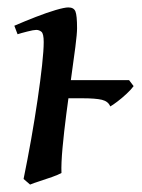

<svg xmlns="http://www.w3.org/2000/svg" viewBox="-20 -477 383 517"><path d="M187.5 -400.9Q187.5 -386.2 182.9 -350.3Q178.2 -314.5 171.6 -267.3Q165 -220.2 158.7 -170.9Q152.3 -121.6 148.4 -79.1Q144.5 -36.6 145.5 -11.2Q136.7 -6.3 120.4 -0.5Q104 5.4 87.2 10.7Q70.3 16.1 61 20L43.5 4.9Q54.2 -47.4 64 -102.5Q73.7 -157.7 81.3 -209.2Q88.9 -260.7 93.3 -301.3Q97.7 -341.8 97.7 -363.8Q97.7 -386.2 91.6 -391.4Q85.4 -396.5 77.6 -396.5Q70.8 -396.5 53.5 -392.1Q36.1 -387.7 27.3 -384.8L18.6 -407.7Q46.9 -419.9 76.4 -431.4Q106 -442.9 129.9 -450Q153.8 -457 164.1 -457Q178.7 -457 183.1 -446.3Q187.5 -435.5 187.5 -400.9ZM339.8 -245.1Q333.5 -236.3 321 -224.6Q308.6 -212.9 295.9 -203.4Q283.2 -193.8 276.9 -190.4Q271.5 -204.1 254.4 -208.3Q237.3 -212.4 200.7 -212.4H117.7L125.5 -261.2H327.6Z"/></svg>

Font: Gentium Book Plus
Style: Italic
Weight: 400
Italic angle: -8°
Designer: Victor Gaultney, Annie Olsen, Iska Routamaa, Becca Hirsbrunner
Foundry: SIL International
Version: Version 6.101